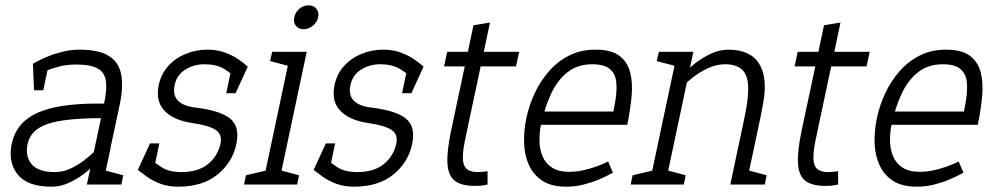

<svg xmlns="http://www.w3.org/2000/svg" viewBox="-20 -695 3752 723"><path d="M175 8Q83 8 46.5 -38Q10 -84 24 -153Q41 -233 118.5 -269Q196 -305 347 -305H372L360 -250Q222 -250 158.5 -228Q95 -206 84 -153Q74 -107 99 -77Q124 -47 187 -47ZM122 -413 104 -455Q104 -455 118.5 -463Q133 -471 158 -481.5Q183 -492 214.5 -500Q246 -508 280 -508L268 -452Q232 -452 202.5 -444.5Q173 -437 152.5 -427.5Q132 -418 122 -413ZM420 -250 372 -305Q383 -356 379 -388.5Q375 -421 349 -436.5Q323 -452 268 -452L280 -508Q353 -508 390.5 -484Q428 -460 436.5 -414Q445 -368 431 -302ZM369 -160 397 -140Q397 -140 384.5 -125Q372 -110 350.5 -88Q329 -66 301 -44Q273 -22 240.5 -7Q208 8 175 8L187 -47Q215 -47 241.5 -58.5Q268 -70 291 -87Q314 -104 331.5 -120.5Q349 -137 359 -148.5Q369 -160 369 -160ZM376 -45 320 -60 372 -305 420 -250ZM320 -60 397 -140 367 0H307ZM357 0 369 -55 444 -35 437 0ZM143 -355H108L104 -455H164Z M651 8 663 -47Q726 -47 763 -77Q800 -107 810 -153Q818 -189 792 -206Q766 -223 702 -232L715 -290Q809 -279 846.5 -248.5Q884 -218 870 -153Q856 -84 799.5 -38Q743 8 651 8ZM761 -508 749 -453Q710 -453 678 -433Q646 -413 638 -376Q621 -302 715 -290L702 -232Q632 -243 598.5 -279Q565 -315 578 -376Q587 -417 613.5 -446.5Q640 -476 679 -492Q718 -508 761 -508ZM499 -55 543 -99Q560 -84 588 -65.5Q616 -47 663 -47L651 8Q614 8 584.5 -3Q555 -14 534 -29Q513 -44 499 -55ZM869 -402Q853 -417 824.5 -435Q796 -453 749 -453L761 -508Q798 -508 827.5 -497Q857 -486 878.5 -471Q900 -456 913 -444ZM580 -155 559 -55H499L545 -155ZM832 -344 853 -444H913L867 -344Z M969 0 1075 -500H1135L1029 0ZM1123 -585Q1104 -585 1094 -598Q1084 -611 1088 -630Q1092 -649 1107.5 -662Q1123 -675 1142 -675Q1161 -675 1171.5 -662Q1182 -649 1178 -630Q1174 -611 1158 -598Q1142 -585 1123 -585ZM1073 -445 997 -465 1005 -500H1085ZM899 0 906 -35 991 -55 979 0ZM1019 0 1031 -55 1106 -35 1099 0Z M1313 8 1325 -47Q1388 -47 1425 -77Q1462 -107 1472 -153Q1480 -189 1454 -206Q1428 -223 1364 -232L1377 -290Q1471 -279 1508.5 -248.5Q1546 -218 1532 -153Q1518 -84 1461.5 -38Q1405 8 1313 8ZM1423 -508 1411 -453Q1372 -453 1340 -433Q1308 -413 1300 -376Q1283 -302 1377 -290L1364 -232Q1294 -243 1260.5 -279Q1227 -315 1240 -376Q1249 -417 1275.5 -446.5Q1302 -476 1341 -492Q1380 -508 1423 -508ZM1161 -55 1205 -99Q1222 -84 1250 -65.5Q1278 -47 1325 -47L1313 8Q1276 8 1246.5 -3Q1217 -14 1196 -29Q1175 -44 1161 -55ZM1531 -402Q1515 -417 1486.5 -435Q1458 -453 1411 -453L1423 -508Q1460 -508 1489.5 -497Q1519 -486 1540.5 -471Q1562 -456 1575 -444ZM1242 -155 1221 -55H1161L1207 -155ZM1494 -344 1515 -444H1575L1529 -344Z M1652 -445 1664 -500H1935L1923 -445ZM1816 -50V0Q1801 3 1791 4Q1781 5 1768 5Q1718 5 1693 -14Q1668 -33 1665 -78Q1662 -123 1678 -200L1763 -600L1825 -610L1731 -167Q1717 -99 1727.5 -73Q1738 -47 1779 -47Q1788 -47 1796.5 -48Q1805 -49 1816 -50Z M2222 -508 2210 -453Q2155 -453 2117 -423Q2079 -393 2055 -341.5Q2031 -290 2017 -225L1962 -250Q1972 -298 1993.5 -344Q2015 -390 2047.5 -427Q2080 -464 2123.5 -486Q2167 -508 2222 -508ZM2270 -87 2288 -45Q2288 -45 2273.5 -37Q2259 -29 2234 -18.5Q2209 -8 2177.5 0Q2146 8 2112 8L2124 -48Q2151 -48 2177 -54Q2203 -60 2224 -67.5Q2245 -75 2257.5 -81Q2270 -87 2270 -87ZM1962 -250 2017 -225Q2011 -195 2011.5 -164Q2012 -133 2023 -106.5Q2034 -80 2058.5 -64Q2083 -48 2124 -48L2112 8Q2057 8 2023 -14Q1989 -36 1972 -73Q1955 -110 1953.5 -156Q1952 -202 1962 -250ZM2011 -275H2342V-225H2001ZM2222 -508Q2281 -508 2311.5 -485.5Q2342 -463 2352.5 -424Q2363 -385 2358.5 -334Q2354 -283 2342 -225H2280Q2290 -273 2297 -314.5Q2304 -356 2300.5 -387Q2297 -418 2276 -435.5Q2255 -453 2210 -453Z M2843 -250H2783Q2800 -329 2797 -373Q2794 -417 2772 -435Q2750 -453 2710 -453L2722 -508Q2806 -508 2839 -454.5Q2872 -401 2853 -302ZM2531 -500H2591L2485 0H2425ZM2783 -250H2843L2790 0H2730ZM2531 -350 2501 -360Q2501 -360 2513.5 -375Q2526 -390 2547.5 -412Q2569 -434 2597 -456Q2625 -478 2657.5 -493Q2690 -508 2723 -508L2711 -453Q2677 -453 2644.5 -437.5Q2612 -422 2586.5 -401.5Q2561 -381 2546 -365.5Q2531 -350 2531 -350ZM2529 -445 2453 -465 2461 -500H2541ZM2475 0 2487 -55 2562 -35 2555 0ZM2355 0 2362 -35 2447 -55 2435 0ZM2780 0 2792 -55 2867 -35 2860 0Z M2972 -445 2984 -500H3255L3243 -445ZM3136 -50V0Q3121 3 3111 4Q3101 5 3088 5Q3038 5 3013 -14Q2988 -33 2985 -78Q2982 -123 2998 -200L3083 -600L3145 -610L3051 -167Q3037 -99 3047.5 -73Q3058 -47 3099 -47Q3108 -47 3116.5 -48Q3125 -49 3136 -50Z M3542 -508 3530 -453Q3475 -453 3437 -423Q3399 -393 3375 -341.5Q3351 -290 3337 -225L3282 -250Q3292 -298 3313.5 -344Q3335 -390 3367.5 -427Q3400 -464 3443.5 -486Q3487 -508 3542 -508ZM3590 -87 3608 -45Q3608 -45 3593.5 -37Q3579 -29 3554 -18.5Q3529 -8 3497.5 0Q3466 8 3432 8L3444 -48Q3471 -48 3497 -54Q3523 -60 3544 -67.5Q3565 -75 3577.5 -81Q3590 -87 3590 -87ZM3282 -250 3337 -225Q3331 -195 3331.5 -164Q3332 -133 3343 -106.5Q3354 -80 3378.5 -64Q3403 -48 3444 -48L3432 8Q3377 8 3343 -14Q3309 -36 3292 -73Q3275 -110 3273.5 -156Q3272 -202 3282 -250ZM3331 -275H3662V-225H3321ZM3542 -508Q3601 -508 3631.5 -485.5Q3662 -463 3672.5 -424Q3683 -385 3678.5 -334Q3674 -283 3662 -225H3600Q3610 -273 3617 -314.5Q3624 -356 3620.5 -387Q3617 -418 3596 -435.5Q3575 -453 3530 -453Z"/></svg>

Font: Epunda Slab Light
Style: Italic
Weight: 300
Italic angle: -12°
Designer: Simon Atzbach
Foundry: typofactur
Version: Version 1.102